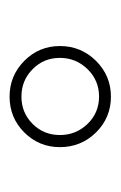

<svg xmlns="http://www.w3.org/2000/svg" viewBox="53 -856 248 395"><g transform="rotate(90 177.5 -658.0)"><path d="M282.2 -656.7Q282.2 -613.8 252 -583.5Q221.7 -553.2 178.2 -553.2Q135.3 -553.2 104.7 -583.5Q74.2 -613.8 74.2 -656.7Q74.2 -700.2 104.7 -731Q135.3 -761.7 178.2 -761.7Q221.7 -761.7 252 -731Q282.2 -700.2 282.2 -656.7ZM257.3 -656.7Q257.3 -689.9 234.4 -713.6Q211.4 -737.3 178.2 -737.3Q145 -737.3 121.8 -713.6Q98.6 -689.9 98.6 -656.7Q98.6 -623.5 121.8 -600.6Q145 -577.6 178.2 -577.6Q211.4 -577.6 234.4 -600.6Q257.3 -623.5 257.3 -656.7Z"/></g></svg>

Font: Estedad-FD Thin
Style: Regular
Weight: 100
Designer: Amin Abedi
Version: Version 7.3